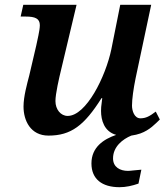

<svg xmlns="http://www.w3.org/2000/svg" viewBox="-20 -556 690 800"><path d="M557 209 569 151C541 153 524 156 513 156C481 156 451 141 451 104C451 55 491 24 527 9C541 7 554 4 565 0H566H568C566 0 566 0 566 0H565C604 -14 627 -40 646 -58L629 -91C604 -72 588 -63 565 -63C540 -63 530 -94 530 -116C530 -143 536 -186 545 -230L610 -536H481L444 -351C420 -236 339 -73 262 -73C233 -73 211 -100 211 -135C211 -165 226 -230 235 -267L299 -536H77L66 -487H87C126 -487 146 -479 146 -451C146 -429 135 -387 131 -366L102 -242C93 -207 78 -154 78 -112C78 -54 107 9 182 9C276 9 331 -33 403 -147H406C401 -111 401 -103 401 -94C401 -55 414 -8 464 6C412 24 361 57 361 125C361 190 405 224 478 224C505 224 531 218 557 209Z"/></svg>

Font: Noto Serif Semi
Style: Italic
Weight: 600
Italic angle: -12°
Designer: Monotype Design Team
Foundry: Monotype Imaging Inc.
Version: Version 1.901